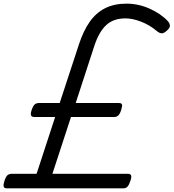

<svg xmlns="http://www.w3.org/2000/svg" viewBox="-49 -1035 954 1055"><path d="M-10 0Q-27 0 -29 -11Q-31 -22 -24 -43Q-16 -66 -7 -73Q2 -80 16 -80H152L254 -392H140Q125 -392 121.5 -401Q118 -410 125 -431Q133 -454 142 -461.5Q151 -469 166 -469H279L385 -792Q409 -865 443.5 -914.5Q478 -964 528 -989.5Q578 -1015 646 -1015Q711 -1015 773 -987.5Q835 -960 874 -918Q885 -905 884.5 -892.5Q884 -880 867 -866Q851 -851 838.5 -852Q826 -853 812 -865Q773 -898 726 -916Q679 -934 641 -934Q574 -934 534.5 -897Q495 -860 470 -785L367 -469H603Q618 -469 621 -461.5Q624 -454 617 -431Q610 -409 601 -400.5Q592 -392 577 -392H341L239 -80H653Q667 -80 671 -72Q675 -64 668 -43Q661 -21 652.5 -10.5Q644 0 627 0Z"/></svg>

Font: Playwrite NZ
Style: Regular
Weight: 400
Designer: Veronika Burian, José Scaglione
Foundry: TypeTogether
Version: Version 1.002